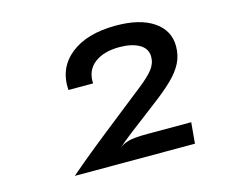

<svg xmlns="http://www.w3.org/2000/svg" viewBox="-72 -991 743 632"><g transform="rotate(-15 300.0 -674.5)"><path d="M110.5 -453.5Q135.5 -475 156 -492Q176.5 -509 197.5 -526Q218.5 -543 244.8 -563.8Q271 -584.5 307 -613Q359.5 -654.5 392 -680Q424.5 -705.5 439.8 -725Q455 -744.5 455 -767.5Q455 -795.5 429.2 -810.2Q403.5 -825 361.5 -825Q308 -825 276.5 -800.8Q245 -776.5 247.5 -732H163.5Q158.5 -807.5 214 -852Q269.5 -896.5 369 -896.5Q451 -896.5 497 -865Q543 -833.5 543 -780Q543 -748.5 529.8 -722.5Q516.5 -696.5 490 -671Q463.5 -645.5 423.5 -615.5Q356.5 -565 325.8 -541Q295 -517 280.5 -503.5Q292.5 -513.5 311.2 -519.2Q330 -525 377 -525H526.5L520 -453.5Z"/></g></svg>

Font: Spline Sans Mono Medium
Style: Italic
Weight: 500
Italic angle: -4°
Monospace: yes
Designer: Eben Sorkin, Mirko Velimirovic
Foundry: Sorkin Type
Version: Version 1.004